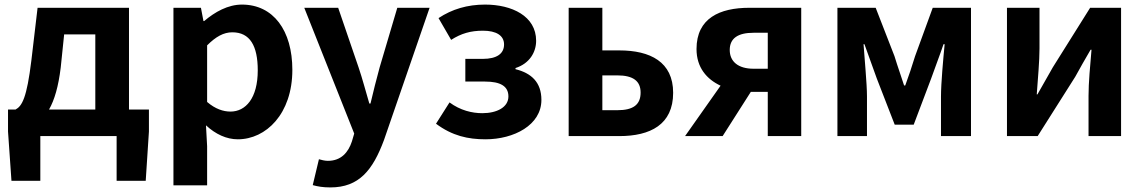

<svg xmlns="http://www.w3.org/2000/svg" viewBox="-20 -594 4992 838"><path d="M156 0H489V195H616L630 -20V-116H543V-560H144L117 -331C97 -166 76 -131 48 -116H15V-20L30 195H156ZM194 -116C218 -158 235 -217 245 -299L260 -444H396V-116Z M737 215H884V44L879 -47C921 -8 969 14 1018 14C1141 14 1256 -97 1256 -289C1256 -461 1173 -574 1036 -574C975 -574 918 -542 871 -502H868L857 -560H737ZM986 -107C955 -107 920 -118 884 -149V-396C922 -434 956 -453 994 -453C1071 -453 1105 -394 1105 -287C1105 -165 1052 -107 986 -107Z M1422 224C1547 224 1607 149 1656 17L1855 -560H1714L1637 -300C1623 -248 1609 -194 1597 -142H1592C1576 -196 1562 -250 1545 -300L1456 -560H1308L1526 -11L1516 23C1500 72 1468 108 1411 108C1398 108 1382 104 1372 101L1345 214C1367 220 1389 224 1422 224Z M2099 14C2223 14 2343 -48 2343 -158C2343 -235 2299 -275 2230 -292V-297C2292 -317 2320 -367 2320 -416C2320 -524 2214 -574 2097 -574C2020 -574 1953 -554 1894 -515L1949 -420C1993 -448 2034 -460 2088 -460C2146 -460 2180 -439 2180 -400C2180 -360 2149 -337 2087 -337H2011V-238H2097C2164 -238 2199 -218 2199 -173C2199 -126 2149 -100 2085 -100C2041 -100 1989 -112 1942 -147L1883 -54C1954 -1 2023 14 2099 14Z M2462 0H2683C2818 0 2918 -50 2918 -189C2918 -324 2818 -374 2683 -374H2609V-560H2462ZM2609 -113V-265H2674C2744 -265 2776 -240 2776 -190C2776 -137 2744 -113 2674 -113Z M3269 -294C3201 -294 3165 -326 3165 -376C3165 -427 3201 -451 3269 -451H3331V-294ZM2970 0H3134L3257 -193H3331V0H3477V-560H3250C3122 -560 3020 -515 3020 -380C3020 -299 3065 -248 3125 -220Z M3635 0H3764V-173C3764 -230 3753 -339 3749 -401H3753C3769 -355 3791 -297 3807 -251L3885 -50H3968L4044 -251C4060 -297 4082 -353 4098 -401H4103C4097 -339 4087 -230 4087 -173V0H4218V-560H4051L3974 -349C3960 -303 3946 -262 3931 -221H3926C3913 -262 3898 -303 3884 -349L3802 -560H3635Z M4375 0H4509L4673 -259C4691 -291 4720 -344 4740 -377H4744C4738 -307 4731 -233 4731 -176V0H4873V-560H4738L4575 -300C4557 -268 4527 -216 4508 -182H4505C4510 -252 4517 -327 4517 -383V-560H4375Z"/></svg>

Font: Noto Sans JP
Style: Bold
Weight: 700
Designer: Ryoko NISHIZUKA 西塚涼子 (kana, bopomofo & ideographs); Paul D. Hunt (Latin, Greek & Cyrillic); Sandoll Communications 산돌커뮤니
Foundry: Adobe
Version: Version 2.004;hotconv 1.0.118;makeotfexe 2.5.65603